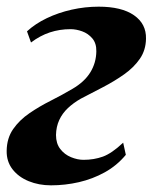

<svg xmlns="http://www.w3.org/2000/svg" viewBox="-24 -546 458 576"><path d="M129 10Q92.5 10 62 -2.5Q31.5 -15 13.5 -38.2Q-4.5 -61.5 -4 -93.5Q-3.5 -131.5 15.5 -158.8Q34.5 -186 64.5 -206.5Q94.5 -227 128.8 -244.2Q163 -261.5 193.5 -279.5Q229.5 -300.5 247 -329Q264.5 -357.5 265 -392Q265.5 -416 253 -430.8Q240.5 -445.5 222.5 -452Q204.5 -458.5 187.5 -458.5Q155 -458.5 125.5 -448.8Q96 -439 69 -418.5L57 -452Q82 -475 116.5 -491.5Q151 -508 191 -517Q231 -526 272 -526Q341 -526 378 -500.2Q415 -474.5 414 -430Q413.5 -395.5 395.5 -369.5Q377.5 -343.5 348.5 -323Q319.5 -302.5 285.5 -284.8Q251.5 -267 218.5 -250Q196.5 -237.5 179.8 -221.8Q163 -206 153.8 -186Q144.5 -166 144 -141Q144 -115.5 156.8 -99Q169.5 -82.5 189 -74.5Q208.5 -66.5 226.5 -66.5Q258 -66.5 284.8 -76.2Q311.5 -86 345.5 -118L353.5 -81.5Q326.5 -49 290.2 -29Q254 -9 212.8 0.5Q171.5 10 129 10Z"/></svg>

Font: Merriweather 120pt ExtraBold
Style: Italic
Weight: 800
Italic angle: -7.8°
Version: Version 2.101